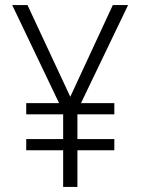

<svg xmlns="http://www.w3.org/2000/svg" viewBox="-20 -734 553 754"><path d="M256 -354 88 -714H28L212 -329H83V-285H228V-188H83V-144H228V0H284V-144H429V-188H284V-285H429V-329H298L483 -714H423Z"/></svg>

Font: Noto Sans Malayalam SemiCondensed Light
Style: Regular
Weight: 300
Width: 4
Designer: Jelle Bosma - Monotype Design Team
Foundry: Monotype Imaging Inc.
Version: Version 2.104